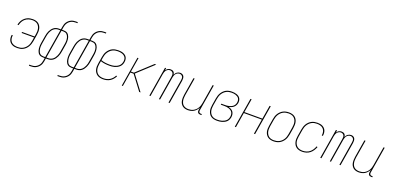

<svg xmlns="http://www.w3.org/2000/svg" viewBox="8 -1844 6484 3167"><g transform="rotate(20 3250.0 -260.0)"><path d="M197 8Q174 8 151.5 4.5Q129 1 109 -9Q89 -19 73.5 -34.5Q58 -50 49.5 -70.5Q41 -91 38.5 -114Q36 -137 40 -161L41 -165H60L59 -161Q54 -130 61 -99.5Q68 -69 88 -48Q108 -27 137.5 -18.5Q167 -10 199 -10Q222 -10 245.5 -14.5Q269 -19 291 -31Q313 -43 331 -61Q349 -79 361.5 -100Q374 -121 380.5 -144Q387 -167 391 -190L401 -251H182L185 -269H404L411 -310Q415 -334 416 -358.5Q417 -383 412.5 -406Q408 -429 397 -449.5Q386 -470 368 -484Q350 -498 327 -504Q304 -510 279 -510Q248 -510 215.5 -500.5Q183 -491 156.5 -469.5Q130 -448 114 -417.5Q98 -387 91 -355H72Q76 -378 85.5 -401.5Q95 -425 109.5 -445.5Q124 -466 144 -482.5Q164 -499 187 -509.5Q210 -520 233.5 -524Q257 -528 281 -528Q308 -528 334 -521.5Q360 -515 380 -500Q400 -485 413 -462.5Q426 -440 431.5 -414.5Q437 -389 436 -361.5Q435 -334 431 -307L411 -187Q407 -162 398.5 -137Q390 -112 376 -88.5Q362 -65 342 -46Q322 -27 298.5 -14.5Q275 -2 249 3Q223 8 197 8Z M480 215V197H513Q532 197 551 193.5Q570 190 588 181.5Q606 173 621.5 159.5Q637 146 648 129.5Q659 113 665 94.5Q671 76 674 57L682 8H651Q632 8 615 3.5Q598 -1 584 -11.5Q570 -22 561 -37Q552 -52 546.5 -68.5Q541 -85 539 -103Q537 -121 536.5 -139Q536 -157 538 -176Q540 -195 543 -213L563 -333Q567 -356 572.5 -378.5Q578 -401 588 -422.5Q598 -444 612.5 -464Q627 -484 646 -499Q665 -514 688 -521Q711 -528 733 -528H771L780 -580Q783 -601 790 -621.5Q797 -642 809.5 -660.5Q822 -679 839.5 -694Q857 -709 877 -718.5Q897 -728 918 -731.5Q939 -735 960 -735H993V-717H960Q941 -717 922 -713.5Q903 -710 885 -701.5Q867 -693 852 -679.5Q837 -666 826 -649.5Q815 -633 808.5 -614.5Q802 -596 799 -577L791 -528H822Q841 -528 858.5 -523.5Q876 -519 889.5 -508.5Q903 -498 912 -483Q921 -468 927 -451.5Q933 -435 935 -417Q937 -399 937.5 -381Q938 -363 936 -344Q934 -325 931 -307L911 -187Q907 -164 901 -141.5Q895 -119 885 -97.5Q875 -76 861 -56Q847 -36 828 -21Q809 -6 785.5 1Q762 8 740 8H702L694 60Q690 81 683.5 101.5Q677 122 664 140.5Q651 159 633.5 174Q616 189 596 198.5Q576 208 555 211.5Q534 215 513 215ZM705 -10H740Q760 -10 781 -17Q802 -24 819 -38Q836 -52 848 -70.5Q860 -89 869 -109Q878 -129 883 -149Q888 -169 891 -190L911 -310Q914 -326 916 -342.5Q918 -359 918.5 -375.5Q919 -392 917 -407.5Q915 -423 911 -438Q907 -453 899 -467Q891 -481 880 -491Q869 -501 853.5 -505.5Q838 -510 822 -510H788ZM685 -10 768 -510H733Q713 -510 692.5 -503Q672 -496 654.5 -482Q637 -468 625 -449.5Q613 -431 604 -411Q595 -391 590.5 -371Q586 -351 582 -330L562 -210Q560 -194 557.5 -177.5Q555 -161 555 -144.5Q555 -128 557 -112.5Q559 -97 563 -82Q567 -67 574.5 -53Q582 -39 593.5 -29Q605 -19 620 -14.5Q635 -10 651 -10Z M980 215V197H1013Q1032 197 1051 193.5Q1070 190 1088 181.5Q1106 173 1121.5 159.5Q1137 146 1148 129.5Q1159 113 1165 94.5Q1171 76 1174 57L1182 8H1151Q1132 8 1115 3.5Q1098 -1 1084 -11.5Q1070 -22 1061 -37Q1052 -52 1046.5 -68.5Q1041 -85 1039 -103Q1037 -121 1036.5 -139Q1036 -157 1038 -176Q1040 -195 1043 -213L1063 -333Q1067 -356 1072.5 -378.5Q1078 -401 1088 -422.5Q1098 -444 1112.5 -464Q1127 -484 1146 -499Q1165 -514 1188 -521Q1211 -528 1233 -528H1271L1280 -580Q1283 -601 1290 -621.5Q1297 -642 1309.5 -660.5Q1322 -679 1339.5 -694Q1357 -709 1377 -718.5Q1397 -728 1418 -731.5Q1439 -735 1460 -735H1493V-717H1460Q1441 -717 1422 -713.5Q1403 -710 1385 -701.5Q1367 -693 1352 -679.5Q1337 -666 1326 -649.5Q1315 -633 1308.5 -614.5Q1302 -596 1299 -577L1291 -528H1322Q1341 -528 1358.5 -523.5Q1376 -519 1389.5 -508.5Q1403 -498 1412 -483Q1421 -468 1427 -451.5Q1433 -435 1435 -417Q1437 -399 1437.5 -381Q1438 -363 1436 -344Q1434 -325 1431 -307L1411 -187Q1407 -164 1401 -141.5Q1395 -119 1385 -97.5Q1375 -76 1361 -56Q1347 -36 1328 -21Q1309 -6 1285.5 1Q1262 8 1240 8H1202L1194 60Q1190 81 1183.5 101.5Q1177 122 1164 140.5Q1151 159 1133.5 174Q1116 189 1096 198.5Q1076 208 1055 211.5Q1034 215 1013 215ZM1205 -10H1240Q1260 -10 1281 -17Q1302 -24 1319 -38Q1336 -52 1348 -70.5Q1360 -89 1369 -109Q1378 -129 1383 -149Q1388 -169 1391 -190L1411 -310Q1414 -326 1416 -342.5Q1418 -359 1418.5 -375.5Q1419 -392 1417 -407.5Q1415 -423 1411 -438Q1407 -453 1399 -467Q1391 -481 1380 -491Q1369 -501 1353.5 -505.5Q1338 -510 1322 -510H1288ZM1185 -10 1268 -510H1233Q1213 -510 1192.5 -503Q1172 -496 1154.5 -482Q1137 -468 1125 -449.5Q1113 -431 1104 -411Q1095 -391 1090.5 -371Q1086 -351 1082 -330L1062 -210Q1060 -194 1057.5 -177.5Q1055 -161 1055 -144.5Q1055 -128 1057 -112.5Q1059 -97 1063 -82Q1067 -67 1074.5 -53Q1082 -39 1093.5 -29Q1105 -19 1120 -14.5Q1135 -10 1151 -10Z M1705 8Q1677 8 1650 2Q1623 -4 1601.5 -18.5Q1580 -33 1565 -55Q1550 -77 1543.5 -103Q1537 -129 1537.5 -157Q1538 -185 1543 -213L1563 -333Q1567 -359 1575 -384Q1583 -409 1597.5 -432Q1612 -455 1632 -474.5Q1652 -494 1676 -506Q1700 -518 1726.5 -523Q1753 -528 1778 -528Q1801 -528 1823 -525.5Q1845 -523 1865.5 -515.5Q1886 -508 1903.5 -495Q1921 -482 1931 -463.5Q1941 -445 1943.5 -423Q1946 -401 1942 -378Q1939 -356 1928.5 -334Q1918 -312 1900.5 -295Q1883 -278 1861 -266.5Q1839 -255 1816.5 -248.5Q1794 -242 1771 -240Q1748 -238 1725 -238Q1685 -238 1646 -243Q1607 -248 1571 -261L1562 -210Q1558 -185 1557.5 -159.5Q1557 -134 1562.5 -110.5Q1568 -87 1581 -67Q1594 -47 1613.5 -34Q1633 -21 1657 -15.5Q1681 -10 1707 -10Q1734 -10 1762 -16.5Q1790 -23 1814.5 -38.5Q1839 -54 1858.5 -76.5Q1878 -99 1890 -124L1907 -116Q1892 -88 1871 -63.5Q1850 -39 1823 -22.5Q1796 -6 1765.5 1Q1735 8 1705 8ZM1725 -256Q1746 -256 1767 -258Q1788 -260 1808.5 -265.5Q1829 -271 1848.5 -281Q1868 -291 1884.5 -306Q1901 -321 1910 -340.5Q1919 -360 1923 -381Q1926 -401 1924 -420.5Q1922 -440 1912.5 -455.5Q1903 -471 1887.5 -482Q1872 -493 1854.5 -499Q1837 -505 1817.5 -507.5Q1798 -510 1778 -510Q1755 -510 1731.5 -505.5Q1708 -501 1686 -489.5Q1664 -478 1645.5 -460Q1627 -442 1614 -421Q1601 -400 1593.5 -377Q1586 -354 1582 -330L1574 -279Q1609 -266 1647.5 -261Q1686 -256 1725 -256Z M2338 0 2149 -251H2092L2051 0H2032L2118 -520H2137L2095 -269H2148L2420 -520H2448L2166 -260L2362 0Z M2516 0 2602 -520H2622L2615 -478Q2622 -489 2631 -499Q2640 -509 2651.5 -515.5Q2663 -522 2675.5 -525Q2688 -528 2700 -528Q2715 -528 2729 -523.5Q2743 -519 2752.5 -510Q2762 -501 2767 -488Q2772 -475 2774 -461Q2780 -475 2789.5 -488Q2799 -501 2812 -510Q2825 -519 2839.5 -523.5Q2854 -528 2869 -528Q2889 -528 2907 -518.5Q2925 -509 2933.5 -491.5Q2942 -474 2942.5 -453Q2943 -432 2940 -412L2872 0H2852L2920 -415Q2923 -432 2923 -449Q2923 -466 2915.5 -480Q2908 -494 2893.5 -502Q2879 -510 2862 -510Q2845 -510 2827 -501Q2809 -492 2797.5 -477Q2786 -462 2780 -444Q2774 -426 2771 -408L2704 0H2684L2752 -415Q2755 -432 2755 -449Q2755 -466 2747.5 -480Q2740 -494 2725.5 -502Q2711 -510 2694 -510Q2676 -510 2658.5 -501Q2641 -492 2629.5 -477Q2618 -462 2612 -444Q2606 -426 2603 -408L2536 0Z M3192 8Q3165 8 3140.5 1Q3116 -6 3096.5 -21.5Q3077 -37 3065 -59.5Q3053 -82 3049 -107.5Q3045 -133 3046 -159.5Q3047 -186 3051 -213L3102 -520H3122L3070 -210Q3067 -186 3065.5 -162Q3064 -138 3068 -115Q3072 -92 3082 -71.5Q3092 -51 3109.5 -37Q3127 -23 3149.5 -16.5Q3172 -10 3196 -10Q3218 -10 3241.5 -15Q3265 -20 3286 -32Q3307 -44 3324.5 -61.5Q3342 -79 3354 -100Q3366 -121 3372.5 -143.5Q3379 -166 3383 -189L3438 -520H3458L3381 -56Q3379 -47 3380.5 -38Q3382 -29 3387.5 -22Q3393 -15 3401.5 -12.5Q3410 -10 3419 -10H3433V8H3416Q3403 8 3391 4.5Q3379 1 3371 -8Q3363 -17 3361 -30Q3359 -43 3361 -56L3368 -99Q3356 -75 3337 -53.5Q3318 -32 3294.5 -18Q3271 -4 3244.5 2Q3218 8 3192 8Z M3702 8Q3674 8 3647.5 2Q3621 -4 3599.5 -18.5Q3578 -33 3564 -55.5Q3550 -78 3543.5 -103.5Q3537 -129 3537.5 -157Q3538 -185 3543 -213L3563 -333Q3567 -358 3575 -383Q3583 -408 3597 -431Q3611 -454 3630.5 -473.5Q3650 -493 3674 -505.5Q3698 -518 3723.5 -523Q3749 -528 3774 -528Q3796 -528 3817.5 -525.5Q3839 -523 3859 -516Q3879 -509 3895.5 -497.5Q3912 -486 3922.5 -468.5Q3933 -451 3936 -430Q3939 -409 3936 -387Q3932 -365 3921 -344.5Q3910 -324 3893 -309.5Q3876 -295 3854.5 -286Q3833 -277 3811 -272Q3835 -265 3856.5 -253Q3878 -241 3891.5 -221.5Q3905 -202 3909 -177Q3913 -152 3909 -126Q3905 -105 3895.5 -84Q3886 -63 3869.5 -46.5Q3853 -30 3832 -19.5Q3811 -9 3789.5 -2.5Q3768 4 3746 6Q3724 8 3702 8ZM3702 -10Q3722 -10 3741.5 -12Q3761 -14 3780.5 -19.5Q3800 -25 3819 -34.5Q3838 -44 3853.5 -58Q3869 -72 3877.5 -91Q3886 -110 3889 -129Q3893 -150 3890 -170Q3887 -190 3877.5 -206.5Q3868 -223 3851.5 -234Q3835 -245 3816.5 -251.5Q3798 -258 3778 -260.5Q3758 -263 3737 -263H3674L3677 -281H3740Q3758 -281 3776.5 -282.5Q3795 -284 3813 -289Q3831 -294 3849 -302Q3867 -310 3881.5 -323Q3896 -336 3904.5 -353.5Q3913 -371 3916 -389Q3919 -408 3916.5 -426.5Q3914 -445 3904.5 -460Q3895 -475 3880 -484.5Q3865 -494 3847.5 -500Q3830 -506 3811.5 -508Q3793 -510 3774 -510Q3751 -510 3728 -505.5Q3705 -501 3683 -489Q3661 -477 3643 -459Q3625 -441 3612.5 -420Q3600 -399 3593 -376Q3586 -353 3582 -330L3562 -210Q3558 -185 3557.5 -160Q3557 -135 3562 -112Q3567 -89 3579.5 -68.5Q3592 -48 3610.5 -34.5Q3629 -21 3653 -15.5Q3677 -10 3702 -10Z M4016 0 4102 -520H4122L4082 -281H4398L4438 -520H4458L4372 0H4352L4395 -263H4079L4036 0Z M4695 8Q4668 8 4642 1.5Q4616 -5 4595.5 -20Q4575 -35 4561.5 -57Q4548 -79 4542 -105Q4536 -131 4537.5 -158.5Q4539 -186 4543 -213L4563 -333Q4567 -359 4575 -384Q4583 -409 4597.5 -432Q4612 -455 4632 -474Q4652 -493 4676 -505.5Q4700 -518 4726 -523Q4752 -528 4778 -528Q4805 -528 4831.5 -521.5Q4858 -515 4878.5 -500Q4899 -485 4912.5 -463Q4926 -441 4931.5 -415Q4937 -389 4936 -361.5Q4935 -334 4931 -307L4911 -187Q4906 -161 4898 -136Q4890 -111 4875.5 -88Q4861 -65 4841 -46Q4821 -27 4797 -14.5Q4773 -2 4747 3Q4721 8 4695 8ZM4696 -10Q4719 -10 4743 -14.5Q4767 -19 4789 -30.5Q4811 -42 4829.5 -60Q4848 -78 4860.5 -99Q4873 -120 4880 -143.5Q4887 -167 4891 -190L4911 -310Q4915 -334 4916 -358.5Q4917 -383 4912.5 -406.5Q4908 -430 4896.5 -450Q4885 -470 4867 -484Q4849 -498 4825.5 -504Q4802 -510 4777 -510Q4754 -510 4730.5 -505.5Q4707 -501 4685 -489.5Q4663 -478 4644.5 -460Q4626 -442 4613.5 -421Q4601 -400 4593.5 -376.5Q4586 -353 4582 -330L4562 -210Q4559 -186 4557.5 -161.5Q4556 -137 4561 -113.5Q4566 -90 4577.5 -70Q4589 -50 4606.5 -36Q4624 -22 4647.5 -16Q4671 -10 4696 -10Z M5201 8Q5173 8 5146.5 2Q5120 -4 5098.5 -19Q5077 -34 5063.5 -56Q5050 -78 5043.5 -104Q5037 -130 5037.5 -157.5Q5038 -185 5043 -213L5063 -333Q5067 -358 5075 -383Q5083 -408 5097 -431.5Q5111 -455 5131 -474Q5151 -493 5174.5 -505.5Q5198 -518 5224 -523Q5250 -528 5276 -528Q5299 -528 5322 -524.5Q5345 -521 5365 -511Q5385 -501 5400.5 -485.5Q5416 -470 5424.5 -449.5Q5433 -429 5435 -406Q5437 -383 5433 -359L5432 -355H5413L5414 -359Q5419 -390 5412 -420.5Q5405 -451 5385 -472Q5365 -493 5335.5 -501.5Q5306 -510 5274 -510Q5251 -510 5228 -505.5Q5205 -501 5183 -489Q5161 -477 5143 -459Q5125 -441 5112.5 -420Q5100 -399 5093 -376Q5086 -353 5082 -330L5062 -210Q5058 -185 5057 -160Q5056 -135 5061.5 -112Q5067 -89 5079.5 -68.5Q5092 -48 5111 -34.5Q5130 -21 5153.5 -15.5Q5177 -10 5202 -10Q5233 -10 5265 -19.5Q5297 -29 5322.5 -49.5Q5348 -70 5366.5 -98.5Q5385 -127 5395 -157L5413 -151Q5401 -118 5381 -87.5Q5361 -57 5332.5 -34.5Q5304 -12 5269 -2Q5234 8 5201 8Z M5516 0 5602 -520H5622L5615 -478Q5622 -489 5631 -499Q5640 -509 5651.5 -515.5Q5663 -522 5675.5 -525Q5688 -528 5700 -528Q5715 -528 5729 -523.5Q5743 -519 5752.5 -510Q5762 -501 5767 -488Q5772 -475 5774 -461Q5780 -475 5789.5 -488Q5799 -501 5812 -510Q5825 -519 5839.5 -523.5Q5854 -528 5869 -528Q5889 -528 5907 -518.5Q5925 -509 5933.5 -491.5Q5942 -474 5942.5 -453Q5943 -432 5940 -412L5872 0H5852L5920 -415Q5923 -432 5923 -449Q5923 -466 5915.5 -480Q5908 -494 5893.5 -502Q5879 -510 5862 -510Q5845 -510 5827 -501Q5809 -492 5797.5 -477Q5786 -462 5780 -444Q5774 -426 5771 -408L5704 0H5684L5752 -415Q5755 -432 5755 -449Q5755 -466 5747.5 -480Q5740 -494 5725.5 -502Q5711 -510 5694 -510Q5676 -510 5658.5 -501Q5641 -492 5629.5 -477Q5618 -462 5612 -444Q5606 -426 5603 -408L5536 0Z M6192 8Q6165 8 6140.5 1Q6116 -6 6096.5 -21.5Q6077 -37 6065 -59.5Q6053 -82 6049 -107.5Q6045 -133 6046 -159.5Q6047 -186 6051 -213L6102 -520H6122L6070 -210Q6067 -186 6065.5 -162Q6064 -138 6068 -115Q6072 -92 6082 -71.5Q6092 -51 6109.5 -37Q6127 -23 6149.5 -16.5Q6172 -10 6196 -10Q6218 -10 6241.5 -15Q6265 -20 6286 -32Q6307 -44 6324.5 -61.5Q6342 -79 6354 -100Q6366 -121 6372.5 -143.5Q6379 -166 6383 -189L6438 -520H6458L6381 -56Q6379 -47 6380.5 -38Q6382 -29 6387.5 -22Q6393 -15 6401.5 -12.5Q6410 -10 6419 -10H6433V8H6416Q6403 8 6391 4.5Q6379 1 6371 -8Q6363 -17 6361 -30Q6359 -43 6361 -56L6368 -99Q6356 -75 6337 -53.5Q6318 -32 6294.5 -18Q6271 -4 6244.5 2Q6218 8 6192 8Z"/></g></svg>

Font: Iosevka Thin
Style: Italic
Weight: 100
Italic angle: -9°
Monospace: yes
Designer: Belleve Invis
Foundry: Belleve Invis
Version: Version 32.5.0; ttfautohint (v1.8.4)